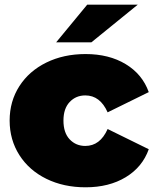

<svg xmlns="http://www.w3.org/2000/svg" viewBox="-20 -787 655 817"><path d="M21 -274Q21 -356 62.5 -420.5Q104 -485 177.5 -521Q251 -557 344 -557Q444 -557 515 -514Q586 -471 613 -395L438 -309Q406 -381 343 -381Q303 -381 276.5 -353Q250 -325 250 -274Q250 -222 276.5 -194Q303 -166 343 -166Q406 -166 438 -238L613 -152Q586 -76 515 -33Q444 10 344 10Q251 10 177.5 -26Q104 -62 62.5 -127Q21 -192 21 -274ZM351 -767H566L369 -607H219Z"/></svg>

Font: Montserrat Alternates Black
Style: Regular
Weight: 900
Designer: Julieta Ulanovsky
Foundry: Julieta Ulanovsky
Version: Version 7.200